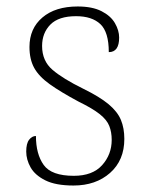

<svg xmlns="http://www.w3.org/2000/svg" viewBox="-20 -563 455 593"><path d="M207 10Q152 10 120 -6Q88 -22 74.5 -46Q61 -70 61 -95Q61 -120 70 -131.5Q79 -143 91 -143Q91 -87 115 -53.5Q139 -20 208 -20Q266 -20 295.5 -53Q325 -86 325 -131Q325 -155 317.5 -174Q310 -193 288 -210.5Q266 -228 223 -249Q167 -279 133.5 -303Q100 -327 85.5 -353.5Q71 -380 71 -418Q71 -475 111 -509Q151 -543 220 -543Q265 -543 293.5 -528.5Q322 -514 335 -491.5Q348 -469 348 -447Q348 -402 316 -402Q316 -464 290 -488.5Q264 -513 215 -513Q161 -513 135.5 -487Q110 -461 110 -421Q110 -375 142 -347.5Q174 -320 237 -289Q288 -264 315.5 -241Q343 -218 353.5 -192.5Q364 -167 364 -134Q364 -68 320 -29Q276 10 207 10Z"/></svg>

Font: Noto Serif Tamil ExtraLight
Style: Italic
Weight: 200
Italic angle: -12°
Designer: Indian Type Foundry, Tom Grace, and the Monotype Design Team
Foundry: Monotype Imaging Inc.
Version: Version 2.003; ttfautohint (v1.8.4.7-5d5b)